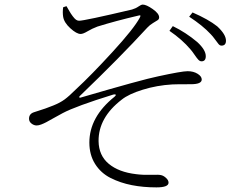

<svg xmlns="http://www.w3.org/2000/svg" viewBox="-20 -769 1040 836"><path d="M661.1 46.9Q603.5 46.9 553.7 37.1Q503.9 27.3 461.4 5.9Q418.9 -15.6 394 -55.2Q369.1 -94.7 369.1 -148.4Q369.1 -259.8 478.5 -347.7Q485.4 -353.5 483.9 -356.4Q482.4 -359.4 473.6 -357.4Q309.6 -306.6 252.9 -276.4Q234.4 -266.6 212.9 -254.4Q191.4 -242.2 181.2 -236.8Q170.9 -231.4 159.7 -227.1Q148.4 -222.7 139.6 -222.7Q127.9 -222.7 117.2 -231Q106.4 -239.3 106.4 -252Q106.4 -273.4 127.9 -280.3Q184.6 -297.9 211.9 -309.6Q241.2 -321.3 261.2 -335.9Q281.2 -350.6 311.5 -380.9Q376 -440.4 469.2 -542Q562.5 -643.6 588.9 -692.4Q592.8 -700.2 590.8 -701.7Q588.9 -703.1 583 -701.2Q482.4 -677.7 404.3 -653.3Q380.9 -644.5 361.3 -632.8Q341.8 -621.1 331.1 -621.1Q313.5 -621.1 286.1 -646Q258.8 -670.9 254.9 -696.3Q252 -714.8 254.9 -737.3L269.5 -742.2Q279.3 -725.6 283.7 -717.8Q288.1 -710 296.4 -698.7Q304.7 -687.5 311 -683.1Q317.4 -678.7 324.2 -678.7Q347.7 -678.7 554.7 -727.5Q571.3 -732.4 583 -740.7Q594.7 -749 601.6 -749Q617.2 -749 645 -729.5Q672.9 -710 672.9 -693.4Q672.9 -685.5 666.5 -681.2Q660.2 -676.8 646.5 -668.9Q632.8 -661.1 621.1 -648.4Q504.9 -521.5 327.1 -350.6Q324.2 -347.7 325.2 -345.2Q326.2 -342.8 330.1 -343.8Q600.6 -422.9 668 -436.5Q771.5 -459 796.9 -459Q822.3 -459 840.3 -447.8Q858.4 -436.5 858.4 -422.9Q858.4 -402.3 811.5 -402.3Q745.1 -402.3 730.5 -401.4Q663.1 -397.5 601.6 -378.4Q540 -359.4 509.8 -335Q408.2 -256.8 409.2 -154.3Q410.2 -91.8 453.6 -55.7Q497.1 -19.5 572.3 -10.7Q601.6 -6.8 637.2 -7.8Q672.9 -8.8 679.7 -6.8Q691.4 -4.9 702.6 5.4Q713.9 15.6 713.9 26.4Q713.9 46.9 661.1 46.9ZM803.7 -696.3 818.4 -714.8Q887.7 -684.6 925.8 -654.3Q963.9 -619.1 963.9 -591.8Q963.9 -570.3 944.3 -570.3Q937.5 -570.3 931.6 -577.1Q925.8 -584 916 -597.7Q906.2 -611.3 897.5 -620.1Q863.3 -657.2 803.7 -696.3ZM717.8 -634.8 732.4 -655.3Q789.1 -627.9 838.9 -585.9Q876 -551.8 876 -524.4Q876 -502 857.4 -502Q850.6 -502 844.2 -508.3Q837.9 -514.6 827.6 -529.8Q817.4 -544.9 809.6 -553.7Q773.4 -596.7 717.8 -634.8Z"/></svg>

Font: GenYoMin TW TTF ExtraLight
Style: Regular
Weight: 250
Version: Version 1.300